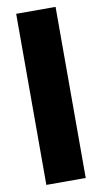

<svg xmlns="http://www.w3.org/2000/svg" viewBox="-91 -850 474 893"><g transform="rotate(-10 146.0 -404.0)"><path d="M53 -808H239V0H53Z"/></g></svg>

Font: Encode Sans Narrow
Style: ExtraBold
Weight: 800
Designer: Pablo Impallari, Andres Torresi
Foundry: Pablo Impallari, Andres Torresi
Version: Version 1.000; ttfautohint (v1.00) -l 8 -r 50 -G 200 -x 14 -